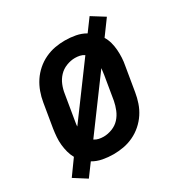

<svg xmlns="http://www.w3.org/2000/svg" viewBox="-151 -679 798 837"><g transform="rotate(-30 247.5 -260.0)"><path d="M58 46 -5 6 49 -69Q40 -85 35 -103.5Q30 -122 28 -141.5Q26 -161 27.5 -181Q29 -201 32 -221L52 -341Q56 -366 65 -391Q74 -416 88.5 -438Q103 -460 123.5 -478Q144 -496 168.5 -507.5Q193 -519 218 -523.5Q243 -528 268 -528Q295 -528 321.5 -523Q348 -518 370 -505L415 -566L479 -526L424 -451Q434 -435 439 -416.5Q444 -398 445.5 -378.5Q447 -359 446 -339Q445 -319 441 -299L421 -179Q417 -154 408.5 -129Q400 -104 385.5 -82Q371 -60 350.5 -42Q330 -24 305.5 -12.5Q281 -1 255.5 3.5Q230 8 205 8Q178 8 151.5 3Q125 -2 103 -15ZM128 -176 314 -428Q304 -435 292 -437.5Q280 -440 268 -440Q247 -440 225 -431.5Q203 -423 187.5 -406.5Q172 -390 163.5 -369Q155 -348 152 -327L132 -207Q131 -199 129.5 -191.5Q128 -184 128 -176ZM206 -80Q227 -80 249 -88.5Q271 -97 286 -113.5Q301 -130 309.5 -151Q318 -172 322 -193L342 -313Q343 -321 344 -328.5Q345 -336 346 -344L160 -92Q170 -85 182 -82.5Q194 -80 206 -80Z"/></g></svg>

Font: Iosevka Curly Semibold
Style: Italic
Weight: 600
Italic angle: -9°
Monospace: yes
Designer: Belleve Invis
Foundry: Belleve Invis
Version: Version 22.1.2; ttfautohint (v1.8.4)